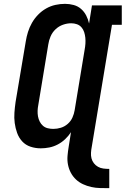

<svg xmlns="http://www.w3.org/2000/svg" viewBox="-20 -763 653 998"><path d="M548 215Q524 215 500.5 214.5Q477 214 454.5 209Q432 204 411.5 194.5Q391 185 375 170Q359 155 348.5 135.5Q338 116 333.5 93.5Q329 71 331 47Q333 23 337 0L349 -76Q336 -56 318.5 -39.5Q301 -23 280 -12Q259 -1 236.5 3.5Q214 8 192 8Q164 8 138.5 -0.5Q113 -9 95.5 -28Q78 -47 69 -72Q60 -97 56.5 -123.5Q53 -150 55 -177.5Q57 -205 61 -233L114 -548Q118 -573 125.5 -597Q133 -621 146 -644Q159 -667 178 -686.5Q197 -706 220 -719Q243 -732 268 -737.5Q293 -743 318 -743Q341 -743 363 -737Q385 -731 401.5 -716.5Q418 -702 428 -682.5Q438 -663 443 -641L458 -735H613V-634H562L457 0Q454 15 453 30.5Q452 46 455.5 60Q459 74 468 85.5Q477 97 489.5 104Q502 111 517 113Q532 115 548 115ZM257 -93Q277 -93 296.5 -99Q316 -105 332 -119Q348 -133 356.5 -152Q365 -171 368 -190L420 -505Q423 -521 424 -536.5Q425 -552 423.5 -567Q422 -582 417.5 -596Q413 -610 403.5 -621Q394 -632 380 -637Q366 -642 350 -642Q329 -642 307.5 -634.5Q286 -627 269 -611Q252 -595 243 -574Q234 -553 231 -532L179 -217Q176 -202 175.5 -187Q175 -172 177.5 -158Q180 -144 186.5 -131Q193 -118 203.5 -109Q214 -100 228 -96.5Q242 -93 257 -93Z"/></svg>

Font: Iosevka Etoile Oblique
Style: Bold
Weight: 700
Italic angle: -9°
Designer: Belleve Invis
Foundry: Belleve Invis
Version: Version 15.5.2; ttfautohint (v1.8.4)